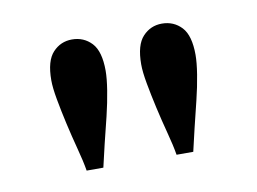

<svg xmlns="http://www.w3.org/2000/svg" viewBox="-41 -736 459 343"><g transform="rotate(-10 189.0 -564.5)"><path d="M106.4 -681.6Q127.9 -681.6 142.1 -666.5Q156.2 -651.4 156.2 -616.2Q156.2 -602.5 152.8 -581.1Q149.4 -559.6 143.6 -535.6Q137.7 -511.7 131.8 -487.8Q126 -463.9 122.1 -446.3H91.8Q88.9 -463.9 82.5 -487.8Q76.2 -511.7 70.8 -535.6Q65.4 -559.6 61.5 -581.1Q57.6 -602.5 57.6 -616.2Q57.6 -651.4 71.8 -666.5Q85.9 -681.6 106.4 -681.6ZM269.5 -681.6Q291 -681.6 305.2 -666.5Q319.3 -651.4 319.3 -616.2Q319.3 -602.5 315.9 -581.1Q312.5 -559.6 306.6 -535.6Q300.8 -511.7 294.9 -487.8Q289.1 -463.9 285.2 -446.3H254.9Q252 -463.9 245.6 -487.8Q239.3 -511.7 233.9 -535.6Q228.5 -559.6 224.6 -581.1Q220.7 -602.5 220.7 -616.2Q220.7 -651.4 234.9 -666.5Q249 -681.6 269.5 -681.6Z"/></g></svg>

Font: Crimson Pro ExtraLight Light
Style: Regular
Weight: 300
Version: Version 1.002